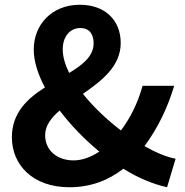

<svg xmlns="http://www.w3.org/2000/svg" viewBox="-20 -774 779 808"><path d="M170 -205C170 -245 195 -278 231 -309C278 -247 335 -188 398 -136C363 -113 326 -99 290 -99C219 -99 170 -142 170 -205ZM244 -566C244 -621 275 -656 318 -656C357 -656 374 -629 374 -592C374 -538 329 -502 271 -467C254 -502 244 -535 244 -566ZM719 -106C681 -113 636 -132 588 -159C645 -236 686 -322 713 -413H580C560 -340 528 -277 489 -225C430 -270 373 -324 329 -379C408 -434 488 -495 488 -593C488 -690 421 -754 316 -754C197 -754 122 -669 122 -566C122 -517 139 -462 169 -406C95 -359 30 -299 30 -196C30 -81 117 14 272 14C363 14 438 -16 499 -64C561 -25 625 1 683 14Z"/></svg>

Font: Genne Gothic Bold
Style: Regular
Weight: 700
Designer: Ryoko NISHIZUKA (kana & ideographs); Paul D. Hunt (Latin, Greek & Cyrillic); Wenlong ZHANG (bopomofo); Sandoll Communica
Foundry: Adobe Systems Incorporated
Version: Version 1.004;PS 1.004;hotconv 16.6.51;makeotf.lib2.5.65220